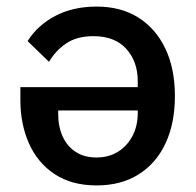

<svg xmlns="http://www.w3.org/2000/svg" viewBox="-20 -552 595 584"><path d="M42 -287H399V-305Q399 -365 364 -403.5Q329 -442 264 -442Q214 -442 181.5 -420Q149 -398 129 -364L64 -427Q94 -475 148 -503.5Q202 -532 274 -532Q348 -532 401 -498.5Q454 -465 483 -404Q512 -343 512 -260Q512 -177 483.5 -116Q455 -55 401.5 -21.5Q348 12 274 12Q198 12 146 -22.5Q94 -57 68 -116Q42 -175 42 -247ZM157 -216V-206Q157 -166 171 -136Q185 -106 211 -89.5Q237 -73 273 -73Q311 -73 339 -90.5Q367 -108 383 -138.5Q399 -169 399 -208V-216Z"/></svg>

Font: IBM Plex Sans Medium
Style: Regular
Weight: 500
Designer: Mike Abbink, Paul van der Laan, Pieter van Rosmalen
Foundry: Bold Monday
Version: Version 3.201